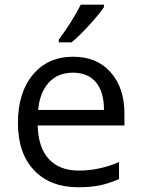

<svg xmlns="http://www.w3.org/2000/svg" viewBox="-20 -786 601 816"><path d="M312 9.8Q193.4 9.8 124.8 -62.5Q56.2 -134.8 56.2 -263.2Q56.2 -392.6 119.9 -468.8Q183.6 -544.9 291 -544.9Q391.6 -544.9 450.2 -478.8Q508.8 -412.6 508.8 -304.2V-252.9H140.1Q142.6 -158.7 187.7 -109.9Q232.9 -61 314.9 -61Q401.4 -61 485.8 -97.2V-24.9Q442.9 -6.3 404.5 1.7Q366.2 9.8 312 9.8ZM290 -477.1Q225.6 -477.1 187.3 -435.1Q148.9 -393.1 142.1 -318.8H421.9Q421.9 -395.5 387.7 -436.3Q353.5 -477.1 290 -477.1ZM230 -618.2Q253.4 -648.4 280.5 -691.4Q307.6 -734.4 323.2 -766.1H421.9V-755.9Q400.4 -724.1 357.9 -677.7Q315.4 -631.3 284.2 -606H230Z"/></svg>

Font: f07869316
Style: Regular
Weight: 400
Foundry: Ascender Corporation
Version: Version 1.10